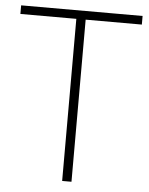

<svg xmlns="http://www.w3.org/2000/svg" viewBox="-52 -757 619 800"><g transform="rotate(5 257.5 -357.0)"><path d="M277 0H238V-678H4V-714H512V-678H277Z"/></g></svg>

Font: Noto Sans Gujarati ExtraLight
Style: Regular
Weight: 200
Designer: Jelle Bosma - Monotype Design Team, Universal Thirst
Foundry: Monotype Imaging Inc.
Version: Version 2.106; ttfautohint (v1.8.4.7-5d5b)